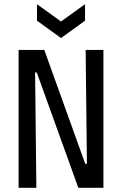

<svg xmlns="http://www.w3.org/2000/svg" viewBox="-20 -899 584 919"><path d="M69 0V-660H192L388 -115H396L390 -660H475V0H355L156 -552H148L154 0ZM157 -879 272 -796 387 -879V-800L272 -717L157 -800Z"/></svg>

Font: Bricolage Grotesque 12pt Condensed
Style: Regular
Weight: 400
Width: 3
Designer: Mathieu Triay
Foundry: Atelier Triay
Version: Version 1.001; ttfautohint (v1.8.4.7-5d5b);gftools[0.9.33.de